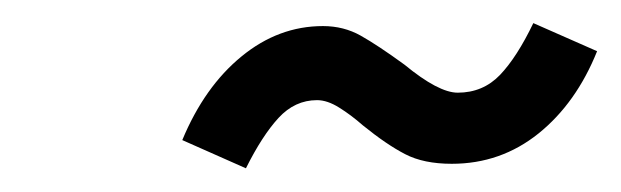

<svg xmlns="http://www.w3.org/2000/svg" viewBox="-20 -692 524 162"><path d="M321.2 -637.5Q350 -613.8 366.2 -613.8Q387.5 -613.8 401.9 -628.8Q416.2 -643.8 430 -672.5L483.8 -648.8Q466.2 -605 434.4 -579.4Q402.5 -553.8 361.2 -553.8Q337.5 -553.8 321.9 -561.9Q306.2 -570 286.2 -586.2Q276.2 -595 266.2 -601.2Q256.2 -607.5 247.5 -607.5Q228.8 -607.5 215 -592.5Q201.2 -577.5 187.5 -550L133.8 -573.8Q152.5 -618.8 183.8 -644.4Q215 -670 252.5 -670Q270 -670 284.4 -661.9Q298.8 -653.8 321.2 -637.5Z"/></svg>

Font: Cambay
Style: Italic
Weight: 400
Italic angle: -11°
Designer: Pooja Saxena
Foundry: Pooja Saxena
Version: Version 1.019;PS 001.019;hotconv 1.0.70;makeotf.lib2.5.58329